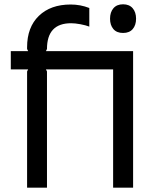

<svg xmlns="http://www.w3.org/2000/svg" viewBox="-20 -866 724 886"><path d="M594.2 -629.9V0H502V-545.9H191.9L196.8 -536.1V0H105V-536.1L109.9 -545.9H29.8V-629.9H109.9L105 -640.1V-647.9Q105 -740.2 159.2 -792.7Q213.4 -845.2 306.2 -845.2Q351.1 -845.2 392.1 -829.1V-743.2Q376 -749.5 351.1 -754.2Q326.2 -758.8 308.1 -758.8Q196.8 -758.8 196.8 -640.1L191.9 -629.9ZM592.3 -827.9Q607.9 -809.6 607.9 -779.8Q607.9 -750 592.5 -731.9Q577.1 -713.9 547.9 -713.9Q518.6 -713.9 503.2 -731.9Q487.8 -750 487.8 -779.8Q487.8 -809.6 503.4 -827.9Q519 -846.2 547.9 -846.2Q576.7 -846.2 592.3 -827.9Z"/></svg>

Font: Sinkin Sans 400 Regular
Style: Regular
Weight: 400
Designer: Keith Bates
Foundry: K-Type
Version: Sinkin Sans (version 1.0)  by Keith Bates   •   © 2014   www